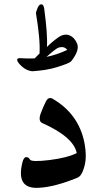

<svg xmlns="http://www.w3.org/2000/svg" viewBox="-20 -867 490 908"><path d="M180 -285Q160 -294 172 -329Q178 -346 184.5 -360.5Q191 -375 197 -387Q209 -411 229 -400Q352 -328 379 -193Q386 -157 385.5 -125.5Q385 -94 375 -67Q365 -34 345 -26Q239 17 165 21Q54 29 86 -99Q92 -124 105 -124Q115 -124 122 -112Q130 -100 213 -110Q296 -120 343 -143Q328 -219 180 -285ZM169 -845Q185 -852 189 -827Q197 -767 200.5 -721.5Q204 -676 202 -645Q214 -657 227 -668Q240 -679 254 -689Q283 -710 308 -700Q333 -690 345 -660Q357 -629 318 -579Q314 -573 297 -566Q280 -559 251 -550Q223 -541 193 -536.5Q163 -532 133 -530H131Q103 -534 82 -554Q61 -574 61 -584Q62 -592 73 -592Q90 -591 108 -590.5Q126 -590 144 -591L167 -614Q169 -649 164.5 -697Q160 -745 150 -805Q150 -810 156 -825Q162 -841 169 -845ZM255 -641Q248 -638 234 -627Q220 -616 200 -598Q249 -608 298 -631Q283 -651 255 -641Z"/></svg>

Font: Amiri
Style: Bold
Weight: 700
Designer: Khaled Hosny
Version: Version 0.113